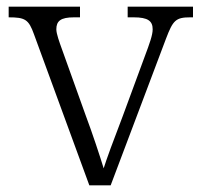

<svg xmlns="http://www.w3.org/2000/svg" viewBox="-20 -556 604 576"><path d="M82 -453 248 0H312L478 -440C499 -495 507 -504 551 -504H559V-536H363V-504H381C424 -504 438 -493 438 -468C438 -451 429 -426 414 -386L348 -207C321 -137 299 -77 291 -51C280 -87 257 -157 237 -210L166 -408C158 -430 149 -455 149 -468C149 -493 162 -504 202 -504H220V-536H6V-504C55 -504 66 -498 82 -453Z"/></svg>

Font: Noto Serif Lao Light
Style: Regular
Weight: 300
Designer: Monotype Design Team
Foundry: Monotype Imaging Inc.
Version: Version 2.003